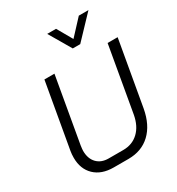

<svg xmlns="http://www.w3.org/2000/svg" viewBox="-219 -1080 1132 1226"><g transform="rotate(-30 347.5 -467.5)"><path d="M67 -173Q67 -199 71 -222L155 -700H229L145 -220Q141 -192 141 -181Q141 -124 172.5 -91Q204 -58 258 -58H366Q433 -58 478 -100.5Q523 -143 537 -220L621 -700H695L611 -222Q591 -112 527.5 -52Q464 8 366 8H258Q169 8 118 -41Q67 -90 67 -173ZM316 -943H381L445 -831L549 -943H620L466 -781H411Z"/></g></svg>

Font: Bai Jamjuree
Style: Italic
Weight: 400
Italic angle: -10°
Version: Version 1.000; ttfautohint (v1.6)